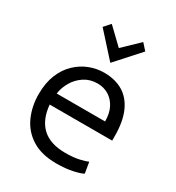

<svg xmlns="http://www.w3.org/2000/svg" viewBox="-186 -888 932 1014"><g transform="rotate(30 280.0 -380.5)"><path d="M312 12Q221 12 162.5 -24.5Q104 -61 76 -123Q48 -185 48 -259Q48 -328 69 -379Q90 -430 125.5 -463.5Q161 -497 204 -513.5Q247 -530 292 -530Q359 -530 407 -501.5Q455 -473 481 -414.5Q507 -356 507 -267Q507 -263 507 -255Q507 -247 507 -240H126Q134 -151 183.5 -105.5Q233 -60 324 -60Q375 -60 409 -68Q443 -76 458 -83L469 -17Q457 -8 412.5 2Q368 12 312 12ZM129 -309H424Q424 -358 406.5 -392Q389 -426 359 -444.5Q329 -463 290 -463Q245 -463 210.5 -440.5Q176 -418 155 -382.5Q134 -347 129 -309ZM293 -591 163 -735 197 -773 293 -681 389 -773 423 -735Z"/></g></svg>

Font: Ubuntu Sans Mono
Style: Regular
Weight: 400
Monospace: yes
Designer: Dalton Maag Ltd
Foundry: Dalton Maag Ltd
Version: Version 1.006